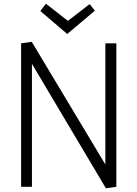

<svg xmlns="http://www.w3.org/2000/svg" viewBox="-20 -1000 736 1028"><path d="M547 8 144 -670H151V0H93V-768L150 -776L549 -111H544V-768H603V0ZM196 -941 226 -980 349 -884H338L460 -978L488 -943L340 -818Z"/></svg>

Font: Yaldevi Light
Style: Regular
Weight: 300
Designer: Sol Matas, Rajitha Manaperi, Kosala Senevirathne
Foundry: Mooniak
Version: Version 1.100